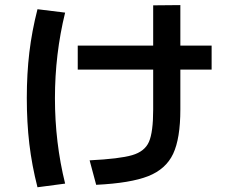

<svg xmlns="http://www.w3.org/2000/svg" viewBox="-20 -749 904 773"><path d="M596.7 -307.6V-468.8H293V-565.4H596.7V-727.5L706.1 -728.5V-565.4H832V-468.8H706.1V-308.6Q706.1 -191.4 677 -129.6Q647.9 -67.9 576.7 -39.8Q505.4 -11.7 367.2 -4.9L340.8 -103.5Q460.9 -109.4 512 -124.3Q563 -139.2 579.8 -178.2Q596.7 -217.3 596.7 -307.6ZM87.9 -354.5Q87.9 -451.7 98.1 -537.8Q108.4 -624 130.9 -711.9L242.2 -698.2Q201.2 -531.2 201.2 -353.5Q201.2 -175.3 242.2 -9.8L130.9 4.9Q108.4 -83 98.1 -169.4Q87.9 -255.9 87.9 -354.5Z"/></svg>

Font: Pretendard GOV SemiBold
Style: Regular
Weight: 600
Designer: Base glyphs from Inter by Rasmus Andersson; Hangeul glyphs from Noto Sans CJK(Source Han Sans) by Jang Soo-young and Kan
Foundry: Kil Hyung-jin
Version: Version 1.309